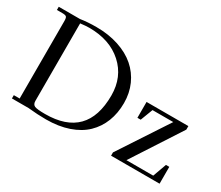

<svg xmlns="http://www.w3.org/2000/svg" viewBox="-122 -1007 1511 1311"><g transform="rotate(30 633.5 -351.5)"><path d="M839.8 0V-25.9L1092.8 -411.1H929.2L892.1 -314H866.2V-439H1195.8V-411.1L945.8 -25.9H1157.2L1195.8 -132.8H1222.2V0ZM22 -676.8V-702.1H189Q245.6 -710.9 314 -710.9Q411.1 -710.9 490.7 -684.6Q570.3 -658.2 624.3 -611.3Q678.2 -564.5 707.5 -498.8Q736.8 -433.1 736.8 -355Q736.8 -274.9 710.9 -208.7Q685.1 -142.6 635 -94.2Q585 -45.9 507.1 -19Q429.2 7.8 330.1 7.8Q264.2 7.8 189 0H58.1V-25.9H104V-637.2Q104 -662.1 96.9 -669.4Q89.8 -676.8 64.9 -676.8ZM205.1 -65.9Q205.1 -38.1 224.4 -29.5Q243.7 -21 306.2 -21Q636.2 -21 636.2 -356.9Q636.2 -502.4 536.6 -592.3Q437 -682.1 274.9 -682.1Q249 -682.1 205.1 -676.8Z"/></g></svg>

Font: Dihjauti S
Style: Bold
Weight: 700
Designer: T. Christopher White
Version: Version 3.0.0